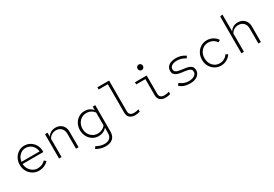

<svg xmlns="http://www.w3.org/2000/svg" viewBox="55 -1900 4690 3283"><g transform="rotate(-30 2400.0 -259.0)"><path d="M311 10Q246 10 191.5 -23Q137 -56 104.5 -112.5Q72 -169 72 -240Q72 -311 102.5 -367Q133 -423 185 -456Q237 -489 302 -489Q367 -489 419 -457Q471 -425 501.5 -371Q532 -317 532 -250V-231H122Q125 -175 151.5 -131Q178 -87 220.5 -61.5Q263 -36 313 -36Q358 -36 398.5 -53.5Q439 -71 466 -102L501 -70Q465 -32 416 -11Q367 10 311 10ZM124 -272H481Q476 -321 451.5 -359.5Q427 -398 388.5 -420.5Q350 -443 302 -443Q256 -443 218 -421Q180 -399 155.5 -360.5Q131 -322 124 -272Z M709 0V-481H759V-403Q815 -489 915 -489Q969 -489 1009 -466.5Q1049 -444 1071.5 -403Q1094 -362 1094 -308V0H1044V-293Q1044 -364 1005 -404.5Q966 -445 901 -445Q855 -445 817.5 -422.5Q780 -400 759 -360V0Z M1508 219Q1461 219 1413 205.5Q1365 192 1324 167L1350 127Q1396 151 1432.5 162Q1469 173 1506 173Q1651 173 1651 41V-64Q1621 -28 1579.5 -10Q1538 8 1490 8Q1425 8 1373 -25Q1321 -58 1290.5 -114Q1260 -170 1260 -240Q1260 -310 1290 -365.5Q1320 -421 1372 -454Q1424 -487 1488 -487Q1538 -487 1579.5 -468Q1621 -449 1651 -412V-481H1701V39Q1701 126 1651 172.5Q1601 219 1508 219ZM1498 -38Q1545 -38 1585.5 -57.5Q1626 -77 1651 -112V-363Q1627 -400 1587 -420.5Q1547 -441 1498 -441Q1445 -441 1402.5 -414.5Q1360 -388 1335 -342.5Q1310 -297 1310 -239Q1310 -182 1335 -136.5Q1360 -91 1402.5 -64.5Q1445 -38 1498 -38Z M2211 10Q2143 10 2104.5 -24Q2066 -58 2066 -119V-684H1885V-727H2116V-121Q2116 -78 2140.5 -56.5Q2165 -35 2211 -35Q2231 -35 2252.5 -38Q2274 -41 2305 -50V-5Q2277 3 2255 6.5Q2233 10 2211 10Z M2691 -602Q2669 -602 2653.5 -618.5Q2638 -635 2638 -657Q2638 -680 2653.5 -696Q2669 -712 2691 -712Q2714 -712 2729 -696Q2744 -680 2744 -657Q2744 -635 2729 -618.5Q2714 -602 2691 -602ZM2811 10Q2743 10 2704.5 -24Q2666 -58 2666 -119V-438H2485V-481H2716V-121Q2716 -78 2740.5 -56.5Q2765 -35 2811 -35Q2831 -35 2852.5 -38Q2874 -41 2905 -50V-5Q2877 3 2855 6.5Q2833 10 2811 10Z M3298 10Q3231 10 3179 -8.5Q3127 -27 3093 -63L3123 -99Q3164 -67 3206 -51.5Q3248 -36 3296 -36Q3361 -36 3404 -62.5Q3447 -89 3447 -135Q3447 -166 3428.5 -182.5Q3410 -199 3379 -206.5Q3348 -214 3311.5 -218.5Q3275 -223 3238 -228.5Q3201 -234 3170 -246.5Q3139 -259 3120.5 -283Q3102 -307 3102 -349Q3102 -393 3126 -424.5Q3150 -456 3193 -472.5Q3236 -489 3291 -489Q3345 -489 3390.5 -475.5Q3436 -462 3481 -430L3455 -391Q3417 -417 3376 -430Q3335 -443 3289 -443Q3224 -443 3187 -418Q3150 -393 3150 -352Q3150 -321 3168.5 -304Q3187 -287 3218 -279.5Q3249 -272 3286 -267.5Q3323 -263 3359.5 -257.5Q3396 -252 3427 -240Q3458 -228 3476.5 -204Q3495 -180 3495 -138Q3495 -93 3469.5 -59.5Q3444 -26 3399.5 -8Q3355 10 3298 10Z M3905 10Q3838 10 3784.5 -23Q3731 -56 3700 -112.5Q3669 -169 3669 -239Q3669 -310 3700 -366.5Q3731 -423 3784.5 -456Q3838 -489 3905 -489Q3969 -489 4021.5 -460Q4074 -431 4105 -381L4063 -358Q4038 -397 3996.5 -420Q3955 -443 3905 -443Q3852 -443 3810 -416.5Q3768 -390 3744 -344.5Q3720 -299 3720 -240Q3720 -182 3744 -135.5Q3768 -89 3810 -62.5Q3852 -36 3905 -36Q3955 -36 3996.5 -59Q4038 -82 4063 -121L4105 -98Q4074 -49 4021.5 -19.5Q3969 10 3905 10Z M4309 0V-725L4359 -737V-403Q4415 -489 4515 -489Q4569 -489 4609 -466.5Q4649 -444 4671.5 -403Q4694 -362 4694 -308V0H4644V-293Q4644 -364 4605 -404.5Q4566 -445 4501 -445Q4455 -445 4417.5 -422.5Q4380 -400 4359 -360V0Z"/></g></svg>

Font: Red Hat Mono VF Light
Style: Regular
Weight: 300
Monospace: yes
Designer: Pentagram, MCKL
Foundry: Pentagram, MCKL
Version: Version 1.023